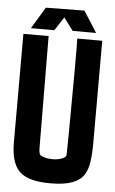

<svg xmlns="http://www.w3.org/2000/svg" viewBox="-55 -812 510 849"><g transform="rotate(5 200.5 -387.0)"><path d="M56 -676 114 -772 285 -774 345 -680H241L199 -736L160 -676ZM200 0Q103 0 64 -37.5Q25 -75 25 -165V-648H137L140 -165V-160Q140 -152 140.5 -142Q141 -132 144 -125H143Q148 -117 165 -112Q182 -107 202 -107Q223 -107 241.5 -113.5Q260 -120 262 -131Q262 -139 262.5 -167Q263 -195 263.5 -236Q264 -277 264 -323.5Q264 -370 264.5 -414.5Q265 -459 265 -495.5Q265 -532 265 -552V-604L264 -648H375V-197Q375 -149 370 -112Q365 -75 348.5 -50.5Q332 -26 296.5 -13Q261 0 200 0Z"/></g></svg>

Font: New Amsterdam
Style: Regular
Weight: 400
Designer: Vladimir Nikolic
Foundry: Vladimir Nikolic
Version: Version 1.000; ttfautohint (v1.8.4.7-5d5b)